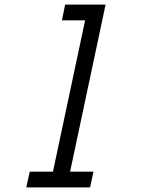

<svg xmlns="http://www.w3.org/2000/svg" viewBox="-20 -820 640 840"><path d="M197 0 367 -800H442L272 0ZM95 0 110 -69H389L374 0ZM251 -731 265 -800H409L395 -731Z"/></svg>

Font: Victor Mono
Style: Italic
Weight: 400
Italic angle: -12°
Monospace: yes
Designer: Rune Bjørnerås
Version: Version 1.561;gftools[0.9.30]